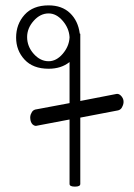

<svg xmlns="http://www.w3.org/2000/svg" viewBox="-20 -695 500 715"><path d="M161 -675C122.3 -675 92.5 -663.3 71.5 -640C50.5 -616.7 40 -588.3 40 -555C40 -523 50.5 -495.7 71.5 -473C92.5 -450.3 122.3 -439 161 -439C192.3 -439 218.3 -447.3 239 -464V-311L111 -287C104.3 -285 99.7 -280.7 97 -274C93 -267.3 91.7 -259.7 93 -251C93.7 -243.7 96.3 -237.3 101 -232C107 -226.7 112.7 -225 118 -227L239 -250V-10C239 -3.3 245.7 0 259 0C272.3 0 279 -3.3 279 -10V-257L420 -284C427.3 -286 432.3 -290.3 435 -297C439 -304.3 440.7 -311.7 440 -319C439.3 -326.3 436 -333 430 -339C424.7 -344.3 419 -346.3 413 -345L279 -319V-545V-569L277 -570C273 -601.3 261 -626.7 241 -646C221 -665.3 194.3 -675 161 -675ZM161 -645C180.3 -645 197.8 -635.8 213.5 -617.5C229.2 -599.2 237.7 -579 239 -557V-555C237.7 -533 229.2 -512.8 213.5 -494.5C197.8 -476.2 180.3 -467 161 -467C140.3 -467 121.8 -476.2 105.5 -494.5C89.2 -512.8 81 -533.7 81 -557C81 -579 89.2 -599.2 105.5 -617.5C121.8 -635.8 140.3 -645 161 -645Z"/></svg>

Font: naYanakamik
Style: Regular
Weight: 500
Designer: Nagarjuna G.,Vikas B.,Ruchir J.,Tushar G.,Vinay J.
Foundry: gnowledge lab
Version: 1.1